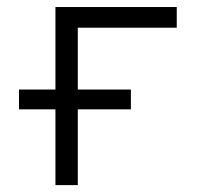

<svg xmlns="http://www.w3.org/2000/svg" viewBox="-20 -538 626 558"><path d="M35.2 -220.2V-277.8H141.1V-517.6H493.7V-457.5H206.1V-277.8H360.4V-220.2H206.1V0H141.1V-220.2Z"/></svg>

Font: CaskaydiaCove NFP Light
Style: Regular
Weight: 300
Designer: Aaron Bell
Foundry: Saja Typeworks
Version: Version 2111.001; VTT 6.35;Nerd Fonts 3.1.1